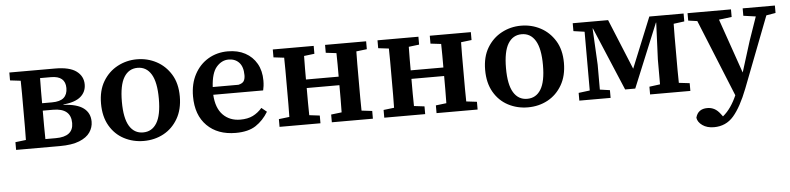

<svg xmlns="http://www.w3.org/2000/svg" viewBox="-45 -736 4981 1211"><g transform="rotate(-5 2445.5 -131.0)"><path d="M225 -215Q225 -178 225 -134.5Q225 -91 226 -52H292Q403 -52 403 -138Q403 -232 290 -232H225ZM36 0V-49L103 -57Q104 -95 104 -137.5Q104 -180 104 -215V-274Q104 -309 104 -351.5Q104 -394 103 -432L36 -440V-490H325Q417 -490 460 -458Q503 -426 503 -374Q503 -327 468.5 -297Q434 -267 358 -259V-257Q444 -253 485 -222Q526 -191 526 -136Q526 -100 505 -69Q484 -38 437 -19Q390 0 312 0ZM295 -438H226Q225 -399 225 -354.5Q225 -310 225 -279H288Q339 -279 362.5 -300Q386 -321 386 -361Q386 -438 295 -438Z M844 14Q776 14 719 -16Q662 -46 628.5 -104Q595 -162 595 -244Q595 -327 629.5 -384.5Q664 -442 721 -472.5Q778 -503 844 -503Q911 -503 967.5 -473Q1024 -443 1059 -386Q1094 -329 1094 -246Q1094 -164 1060 -105.5Q1026 -47 969.5 -16.5Q913 14 844 14ZM844 -40Q900 -40 930.5 -89.5Q961 -139 961 -243Q961 -348 930.5 -398.5Q900 -449 844 -449Q788 -449 757.5 -399Q727 -349 727 -244Q727 -140 757.5 -90Q788 -40 844 -40Z M1420 -451Q1377 -451 1344 -413.5Q1311 -376 1306 -287H1469Q1495 -293 1503.5 -307Q1512 -321 1512 -344Q1512 -397 1487 -424Q1462 -451 1420 -451ZM1426 14Q1312 14 1244.5 -53Q1177 -120 1177 -239Q1177 -319 1209 -378.5Q1241 -438 1296 -470.5Q1351 -503 1420 -503Q1483 -503 1529.5 -478Q1576 -453 1602 -407.5Q1628 -362 1628 -300Q1628 -282 1626 -266Q1624 -250 1621 -238H1305Q1310 -153 1352.5 -110Q1395 -67 1462 -67Q1509 -67 1541.5 -83Q1574 -99 1600 -129L1633 -102Q1601 -49 1553.5 -17.5Q1506 14 1426 14Z M2035 -440V-490H2295V-440L2228 -432Q2227 -394 2227 -351.5Q2227 -309 2227 -274V-215Q2227 -180 2227 -137.5Q2227 -95 2228 -57L2295 -49V0H2035V-49L2102 -57Q2103 -96 2103 -142Q2103 -188 2103 -229H1896Q1896 -181 1896 -137.5Q1896 -94 1897 -57L1963 -49V0H1704V-49L1771 -57Q1772 -95 1772 -137.5Q1772 -180 1772 -215V-274Q1772 -309 1772 -351.5Q1772 -394 1771 -432L1704 -440V-490H1963V-440L1897 -432Q1896 -394 1896 -353Q1896 -312 1896 -283H2103Q2103 -319 2103 -358Q2103 -397 2102 -432Z M2698 -440V-490H2958V-440L2891 -432Q2890 -394 2890 -351.5Q2890 -309 2890 -274V-215Q2890 -180 2890 -137.5Q2890 -95 2891 -57L2958 -49V0H2698V-49L2765 -57Q2766 -96 2766 -142Q2766 -188 2766 -229H2559Q2559 -181 2559 -137.5Q2559 -94 2560 -57L2626 -49V0H2367V-49L2434 -57Q2435 -95 2435 -137.5Q2435 -180 2435 -215V-274Q2435 -309 2435 -351.5Q2435 -394 2434 -432L2367 -440V-490H2626V-440L2560 -432Q2559 -394 2559 -353Q2559 -312 2559 -283H2766Q2766 -319 2766 -358Q2766 -397 2765 -432Z M3276 14Q3208 14 3151 -16Q3094 -46 3060.5 -104Q3027 -162 3027 -244Q3027 -327 3061.5 -384.5Q3096 -442 3153 -472.5Q3210 -503 3276 -503Q3343 -503 3399.5 -473Q3456 -443 3491 -386Q3526 -329 3526 -246Q3526 -164 3492 -105.5Q3458 -47 3401.5 -16.5Q3345 14 3276 14ZM3276 -40Q3332 -40 3362.5 -89.5Q3393 -139 3393 -243Q3393 -348 3362.5 -398.5Q3332 -449 3276 -449Q3220 -449 3189.5 -399Q3159 -349 3159 -244Q3159 -140 3189.5 -90Q3220 -40 3276 -40Z M3602 0V-49L3673 -58V-430L3603 -440V-490H3827L3958 -171L4088 -490H4305V-440L4237 -431Q4236 -393 4236 -351Q4236 -309 4236 -274V-215Q4236 -180 4236 -137.5Q4236 -95 4237 -57L4305 -49V0H4050V-49L4118 -58V-216L4128 -448H4126L3960 -45H3896L3727 -446H3725L3737 -216V-58L3800 -49V0Z M4679 -443V-490H4883V-443L4824 -433L4651 16Q4607 129 4558.5 185Q4510 241 4434 241Q4390 241 4361 220.5Q4332 200 4328 172Q4342 117 4402 117Q4426 117 4446 127.5Q4466 138 4484 162L4496 178Q4524 155 4546 123Q4568 91 4585 52L4387 -435L4330 -443V-490H4605V-442L4524 -432L4644 -87L4705 -282L4757 -432Z"/></g></svg>

Font: Source Serif 4 SmText Semibold
Style: Regular
Weight: 600
Designer: Frank Grießhammer
Foundry: Adobe
Version: Version 4.005;hotconv 1.1.0;makeotfexe 2.6.0